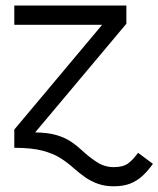

<svg xmlns="http://www.w3.org/2000/svg" viewBox="-20 -525 563 682"><path d="M384.3 136.7Q418.3 136.7 442.8 127Q467.3 117.2 486.7 99.2Q506 81.1 523.2 56.9L470.4 17.8Q452.3 42.9 434.6 55.8Q416.9 68.7 384.3 68.7Q351.5 68.7 324.1 50.8Q296.7 33 273.2 11Q254.8 -6.5 233.5 -21Q212.1 -35.6 181.7 -44.8Q151.3 -54 104.9 -54.7L428.9 -440.7V-505.4H30.8V-436.8H342.7L30.8 -64.8V0Q92.2 0 130.9 10.2Q169.7 20.5 195.4 37Q221.1 53.5 242.6 73.1Q261.2 89.5 281.8 104.1Q302.4 118.7 327.5 127.7Q352.6 136.7 384.3 136.7Z"/></svg>

Font: Estedad-FD VF
Style: Regular
Weight: 100
Designer: Amin Abedi
Version: Version 7.3